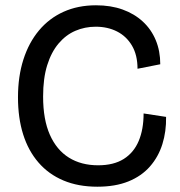

<svg xmlns="http://www.w3.org/2000/svg" viewBox="-20 -693 682 726"><path d="M348 13Q276 13 220 -10.5Q164 -34 125.5 -78.5Q87 -123 67.5 -185Q48 -247 48 -325Q48 -404 68.5 -468Q89 -532 127.5 -578Q166 -624 220.5 -648.5Q275 -673 343 -673Q399 -673 443.5 -657Q488 -641 520 -611.5Q552 -582 569 -541Q586 -500 586 -450L500 -433Q500 -485 479 -520.5Q458 -556 422.5 -574Q387 -592 342 -592Q301 -592 265 -576.5Q229 -561 201.5 -528.5Q174 -496 158.5 -446.5Q143 -397 143 -328Q143 -241 168.5 -183.5Q194 -126 240.5 -97Q287 -68 351 -68Q410 -68 448 -92Q486 -116 504.5 -160Q523 -204 523 -264L608 -251Q609 -196 594 -148Q579 -100 547 -63.5Q515 -27 465.5 -7Q416 13 348 13Z"/></svg>

Font: Bricolage Grotesque 60pt
Style: Regular
Weight: 400
Version: Version 1.001;gftools[0.9.33.dev8+g029e19f]